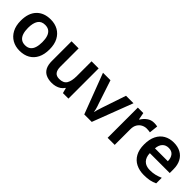

<svg xmlns="http://www.w3.org/2000/svg" viewBox="183 -1488 2435 2435"><g transform="rotate(45 1400.5 -271.0)"><path d="M307 10Q233 10 175 -23Q117 -56 83.5 -119Q50 -182 50 -272Q50 -407 119.5 -479.5Q189 -552 310 -552Q386 -552 443.5 -519.5Q501 -487 534 -425Q567 -363 567 -272Q567 -182 535.5 -119Q504 -56 446 -23Q388 10 307 10ZM309 -89Q354 -89 382.5 -111Q411 -133 424 -174.5Q437 -216 437 -272Q437 -330 423.5 -370Q410 -410 382 -431.5Q354 -453 308 -453Q241 -453 210.5 -405.5Q180 -358 180 -272Q180 -216 193.5 -174.5Q207 -133 235.5 -111Q264 -89 309 -89Z M885 10Q825 10 781 -10.5Q737 -31 714 -75Q691 -119 691 -188V-542H818V-214Q818 -154 842 -123.5Q866 -93 917 -93Q993 -93 1021.5 -140.5Q1050 -188 1050 -278V-542H1177V0H1078L1060 -70H1054Q1037 -42 1010 -24.5Q983 -7 951.5 1.5Q920 10 885 10Z M1461 0 1255 -542H1389L1495 -222Q1501 -208 1507 -187.5Q1513 -167 1518.5 -147.5Q1524 -128 1525 -113H1529Q1531 -128 1536.5 -147.5Q1542 -167 1549 -187Q1556 -207 1560 -222L1668 -542H1802L1595 0Z M1880 0V-542H1978L1996 -448H2002Q2027 -491 2068 -521.5Q2109 -552 2162 -552Q2177 -552 2194.5 -550.5Q2212 -549 2223 -546L2210 -428Q2198 -430 2182.5 -432Q2167 -434 2149 -434Q2114 -434 2081.5 -417.5Q2049 -401 2028 -367Q2007 -333 2007 -281V0Z M2537 10Q2458 10 2396.5 -20.5Q2335 -51 2300.5 -113Q2266 -175 2266 -267Q2266 -360 2297.5 -423.5Q2329 -487 2385.5 -519.5Q2442 -552 2517 -552Q2590 -552 2643 -523Q2696 -494 2724.5 -439Q2753 -384 2753 -306V-241H2396Q2398 -168 2437 -128Q2476 -88 2548 -88Q2599 -88 2640 -98Q2681 -108 2724 -127V-27Q2684 -8 2641 1Q2598 10 2537 10ZM2399 -330H2630Q2630 -386 2602.5 -422Q2575 -458 2519 -458Q2467 -458 2435.5 -425Q2404 -392 2399 -330Z"/></g></svg>

Font: Noto Sans Symbols SemiBold
Style: Regular
Weight: 600
Version: Version 2.002